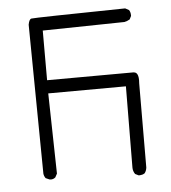

<svg xmlns="http://www.w3.org/2000/svg" viewBox="-46 -574 592 666"><g transform="rotate(-5 250.0 -241.5)"><path d="M410.2 49.3Q411.6 49.3 414.8 49.3Q418 49.3 422.6 48.1Q427.2 46.9 431.6 43.9Q438 35.2 439 24.4L439.9 -268.1Q440.4 -273.9 440.4 -279.3Q440.4 -297.4 433.6 -304.2Q430.2 -307.6 423.8 -308.1L122.6 -307.1V-480L407.7 -484.9Q417 -486.8 426.3 -492.2L432.1 -503.9Q432.1 -505.4 432.1 -506.3Q432.1 -517.6 426.8 -524.9L414.1 -531.7Q97.2 -526.9 86.9 -524.9Q79.1 -523.4 75.7 -504.4L81.5 14.6Q82.5 23.4 87.9 30.8L101.1 36.6Q103 37.1 106 37.1Q114.7 37.1 121.6 31.2L128.4 18.6L122.6 -261.2L393.1 -262.2L391.1 20.5Q391.1 33.2 398.4 43.5Z"/></g></svg>

Font: Bakudai
Style: Light
Weight: 300
Version: Version 1.48